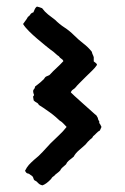

<svg xmlns="http://www.w3.org/2000/svg" viewBox="-20 -806 377 581"><path d="M261.7 -393.6Q259.8 -388.7 255.9 -386.2Q252 -383.8 249 -379.9Q246.1 -377.9 243.7 -374.5Q241.2 -371.1 238.3 -368.2Q229.5 -360.4 218.8 -351.1Q208 -341.8 203.1 -332Q193.4 -324.2 188 -319.8Q182.6 -315.4 179.7 -308.6Q172.9 -302.7 168.5 -298.8Q164.1 -294.9 162.1 -290Q156.2 -284.2 151.9 -281.2Q147.5 -278.3 143.6 -273.4Q137.7 -270.5 134.8 -264.6Q120.1 -249 108.4 -245.1Q99.6 -247.1 95.2 -252.4Q90.8 -257.8 84 -260.7Q82 -262.7 81.1 -266.6Q80.1 -270.5 78.1 -272.5Q75.2 -274.4 72.8 -276.4Q70.3 -278.3 67.4 -280.3Q60.5 -281.2 58.6 -284.7Q56.6 -288.1 55.7 -289.1Q61.5 -300.8 67.4 -307.1Q73.2 -313.5 83 -322.3Q96.7 -333 108.9 -346.2Q121.1 -359.4 132.8 -372.1Q145.5 -384.8 158.2 -396.5Q170.9 -408.2 181.6 -421.9Q176.8 -426.8 171.9 -432.1Q167 -437.5 160.2 -441.4Q157.2 -444.3 148.9 -451.7Q140.6 -459 130.4 -466.3Q120.1 -473.6 110.8 -480Q101.6 -486.3 97.7 -488.3Q95.7 -493.2 90.8 -495.6Q85.9 -498 82 -502Q79.1 -514.6 81.1 -515.6Q83 -516.6 83 -518.6Q78.1 -531.2 82 -535.2Q85.9 -539.1 85.9 -543.9Q91.8 -548.8 97.7 -553.2Q103.5 -557.6 109.4 -563.5Q112.3 -565.4 114.3 -568.8Q116.2 -572.3 119.1 -574.2Q125 -577.1 127 -577.6Q128.9 -578.1 130.9 -580.1Q140.6 -590.8 151.4 -600.6Q162.1 -610.4 171.9 -621.1Q169.9 -626 165.5 -628.4Q161.1 -630.9 158.2 -635.7Q153.3 -638.7 149.9 -642.1Q146.5 -645.5 141.6 -649.4Q131.8 -656.2 118.7 -667Q105.5 -677.7 92.3 -689Q79.1 -700.2 67.4 -711.9Q55.7 -723.6 49.8 -733.4Q57.6 -744.1 60.1 -747.6Q62.5 -751 64.5 -754.9Q69.3 -757.8 71.8 -762.2Q74.2 -766.6 81.1 -768.6Q85 -778.3 86.9 -781.2Q88.9 -784.2 91.8 -786.1Q95.7 -785.2 99.1 -784.2Q102.5 -783.2 107.4 -781.2Q115.2 -770.5 125.5 -762.2Q135.7 -753.9 146.5 -746.1Q160.2 -732.4 175.3 -722.7Q190.4 -712.9 204.1 -699.2Q217.8 -685.5 232.4 -674.3Q247.1 -663.1 257.8 -649.4Q258.8 -644.5 260.7 -640.6Q262.7 -636.7 263.7 -632.8V-620.1Q271.5 -614.3 272.5 -612.8Q273.4 -611.3 273.4 -609.4Q267.6 -600.6 258.8 -592.3Q250 -584 239.7 -573.7Q229.5 -563.5 220.2 -554.2Q210.9 -544.9 210 -543Q206.1 -538.1 201.2 -535.2Q196.3 -532.2 194.3 -526.4Q194.3 -526.4 205.6 -515.6Q216.8 -504.9 231 -492.7Q245.1 -480.5 257.3 -469.2Q269.5 -458 271.5 -457Q272.5 -455.1 274.4 -452.1Q276.4 -449.2 276.4 -447.3Q277.3 -442.4 279.3 -440.4Q281.2 -438.5 280.3 -433.6Q283.2 -430.7 284.2 -427.7Q285.2 -424.8 287.1 -421.9Q286.1 -418.9 284.7 -416.5Q283.2 -414.1 282.2 -411.1Q276.4 -408.2 272 -403.3Q267.6 -398.4 261.7 -393.6Z"/></svg>

Font: Caesar Dressing
Style: Regular
Weight: 400
Designer: Dathan Boardman
Foundry: Open Window
Version: Version 1.000